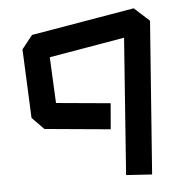

<svg xmlns="http://www.w3.org/2000/svg" viewBox="-47 -628 653 695"><g transform="rotate(-5 279.5 -280.5)"><path d="M478 22 384 16 420 -480 146 -433 154 -266 351 -248 343 -154 104 -176 61 -220 50 -470 89 -519 464 -583 519 -533Z"/></g></svg>

Font: ZCOOL KuaiLe
Style: Regular
Weight: 400
Designer: Lui Bingke
Foundry: ZCOOL
Version: Version 3.51;August 12, 2021;FontCreator 13.0.0.2613 64-bit